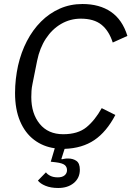

<svg xmlns="http://www.w3.org/2000/svg" viewBox="-20 -730 655 957"><path d="M378 116Q378 157 348 182Q318 207 270 207Q233 207 206.5 196Q180 185 169 170L209 129Q216 139 231 146.5Q246 154 268 154Q290 154 302 144Q314 134 314 118Q314 102 302.5 92.5Q291 83 259 79L233 76L253 9Q195 1 150 -33Q105 -67 80 -126Q55 -185 55 -266Q55 -302 59 -336.5Q63 -371 70 -403Q85 -469 114 -525Q143 -581 184.5 -622.5Q226 -664 278 -687Q330 -710 391 -710Q476 -710 533 -671Q590 -632 615 -551L542 -518Q523 -577 485.5 -607Q448 -637 383 -637Q330 -637 285 -611Q240 -585 209 -538Q178 -491 165 -427L142 -312Q138 -293 137 -277Q136 -261 136 -246Q136 -164 178 -112.5Q220 -61 295 -61Q368 -61 410.5 -95.5Q453 -130 487 -191L555 -157Q511 -73 450.5 -32Q390 9 302 12L286 62L288 64Q293 63 300.5 61.5Q308 60 319 60Q344 60 361 72Q378 84 378 116Z"/></svg>

Font: IBM Plex Sans Var
Style: Italic
Weight: 400
Italic angle: -11.31°
Designer: Mike Abbink, Paul van der Laan, Pieter van Rosmalen
Foundry: Bold Monday
Version: Version 1.001